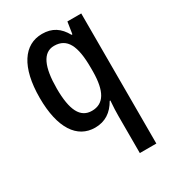

<svg xmlns="http://www.w3.org/2000/svg" viewBox="-190 -654 897 997"><g transform="rotate(-30 258.5 -155.0)"><path d="M351 18V240H450V-540H367L356 -469H351C321 -523 281 -550 220 -550C112 -550 44 -452 44 -268C44 -86 110 10 217 10C278 10 321 -20 351 -73H355C352 -37 351 -5 351 18ZM246 -74C177 -74 145 -136 145 -266C145 -394 176 -465 243 -465C321 -465 352 -403 352 -271V-248C351 -132 318 -74 246 -74Z"/></g></svg>

Font: Noto Sans Lao Looped Condensed Medium
Style: Regular
Weight: 500
Width: 3
Designer: Mark Frömberg, Ben Mitchell
Foundry: The Fontpad Ltd
Version: Version 1.002